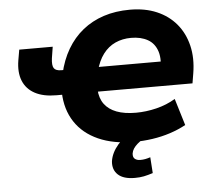

<svg xmlns="http://www.w3.org/2000/svg" viewBox="-60 -782 1182 1057"><g transform="rotate(-5 531.0 -253.5)"><path d="M656 11Q542 11 459 -26Q376 -63 331 -131.5Q286 -200 283 -294L307 -282H252Q180 -282 133.5 -307Q87 -332 68 -379Q49 -426 60 -492L70 -550H255L245 -487Q240 -448 250 -432.5Q260 -417 291 -417H321L296 -396Q313 -472 348 -531.5Q383 -591 434 -632Q485 -673 550.5 -694.5Q616 -716 696 -716Q779 -716 843.5 -688.5Q908 -661 950.5 -610.5Q993 -560 1010 -490Q1027 -420 1013 -336L1004 -282H461L480 -294Q483 -245 506.5 -213Q530 -181 573.5 -164.5Q617 -148 680 -148Q736 -148 793.5 -162Q851 -176 899 -205L944 -57Q904 -35 856.5 -19.5Q809 -4 757.5 3.5Q706 11 656 11ZM689 -561Q641 -561 601.5 -543Q562 -525 534 -488Q506 -451 491 -393L471 -417H882L832 -352Q848 -426 833.5 -472Q819 -518 781 -539.5Q743 -561 689 -561ZM643 209Q580 209 550 181Q520 153 525 106Q532 60 568.5 17Q605 -26 658 -49L706 0Q689 10 675 22Q661 34 652.5 47Q644 60 642 74Q640 95 651.5 104Q663 113 681 113Q696 113 709 110.5Q722 108 737 103L743 191Q715 200 693 204.5Q671 209 643 209Z"/></g></svg>

Font: Nunito Sans 7pt Black
Style: Italic
Weight: 900
Italic angle: -9°
Version: Version 3.101;gftools[0.9.27]